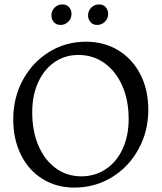

<svg xmlns="http://www.w3.org/2000/svg" viewBox="-20 -838 732 870"><path d="M40 -297Q40 -395 83.5 -475.5Q127 -556 202.5 -602.5Q278 -649 369 -649Q452 -649 516 -610Q580 -571 616 -501Q652 -431 652 -341Q652 -243 607.5 -162Q563 -81 486.5 -34.5Q410 12 317 12Q236 12 173 -27Q110 -66 75 -136.5Q40 -207 40 -297ZM563 -299Q563 -384 534 -449.5Q505 -515 453.5 -552Q402 -589 335 -589Q274 -589 226.5 -556Q179 -523 152.5 -464Q126 -405 126 -329Q126 -244 154 -178.5Q182 -113 232.5 -76Q283 -39 348 -39Q411 -39 460 -72Q509 -105 536 -164Q563 -223 563 -299ZM213 -768Q213 -789 227.5 -803.5Q242 -818 263 -818Q282 -818 293 -805.5Q304 -793 304 -775Q304 -754 289.5 -739.5Q275 -725 254 -725Q235 -725 224 -738Q213 -751 213 -768ZM379 -768Q379 -789 393.5 -803.5Q408 -818 429 -818Q448 -818 459 -805.5Q470 -793 470 -775Q470 -754 455.5 -739.5Q441 -725 420 -725Q401 -725 390 -738Q379 -751 379 -768Z"/></svg>

Font: Sahitya
Style: Regular
Weight: 400
Designer: Juan Pablo del Peral
Foundry: Juan Pablo del Peral (http://www.huertatipografica.com)
Version: Version 1.001;PS 001.000;hotconv 1.0.70;makeotf.lib2.5.58329